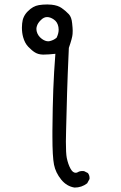

<svg xmlns="http://www.w3.org/2000/svg" viewBox="-20 -786 540 855"><path d="M347.7 -24.4Q334.5 -24.4 327.1 -19.5Q322.3 -16.6 316.9 -16.6Q304.2 -16.6 294.4 -34.2Q283.2 -54.2 277.3 -83Q273.4 -103 273.4 -155.3Q273.4 -178.2 274.4 -208L278.8 -374Q280.8 -444.8 286.6 -572.8Q302.2 -617.7 303.2 -634.8Q303.7 -639.2 303.7 -649.4Q303.7 -659.7 301.3 -682.1Q298.8 -709.5 286.6 -722.7Q273.4 -736.8 254.9 -750Q237.8 -762.2 209.5 -765.1Q198.2 -766.1 190.9 -766.1Q169.9 -766.1 152.8 -763.2Q126.5 -758.8 104 -735.8Q81.1 -713.4 78.6 -681.2Q77.6 -671.9 77.6 -663.1Q77.6 -640.1 83 -620.6Q90.3 -594.2 105.5 -578.1Q121.1 -561.5 135.7 -552.5Q150.4 -543.5 169.9 -543Q172.9 -543 176.3 -543Q194.8 -543 226.6 -546.4Q220.2 -463.4 217.3 -388.4Q214.4 -313.5 213.4 -202.6Q213.4 -190.4 213.4 -178.7Q213.4 -88.4 220.5 -52.7Q227.5 -17.1 252.9 14.2Q277.3 43.9 312 49.3Q343.8 49.3 368.2 30.3L378.4 11.7Q378.9 9.8 378.9 7.8Q378.9 -6.3 371.1 -15.6L354.5 -23.9Q351.1 -24.4 347.7 -24.4ZM194.8 -602.1Q181.2 -602.1 166.5 -612.8Q147.9 -626.5 143.1 -647.5Q142.1 -651.9 142.1 -657.2Q142.1 -662.6 144 -668.9Q147.9 -683.1 161.6 -696.3Q174.8 -710 189.5 -710Q204.1 -710 219.7 -699.2Q236.3 -688 240.2 -665.5Q241.2 -659.7 241.2 -653.8Q241.2 -637.2 232.4 -618.7L231 -617.2Q219.2 -607.4 203.6 -603.5Q199.2 -602.1 194.8 -602.1Z"/></svg>

Font: Bakudai
Style: ExtraLight
Weight: 200
Version: Version 1.48